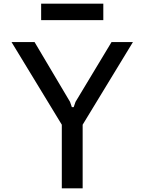

<svg xmlns="http://www.w3.org/2000/svg" viewBox="-20 -1030 790 1050"><path d="M363 -473 373 -444H383L393 -473L590 -800H707L432 -348V0H318V-348L43 -800H169ZM205 -1010H545V-920H205Z"/></svg>

Font: Martian Mono sWd Rg
Style: Regular
Weight: 400
Width: 6
Monospace: yes
Designer: Roman Shamin
Foundry: Evil Martians
Version: Version 1.000